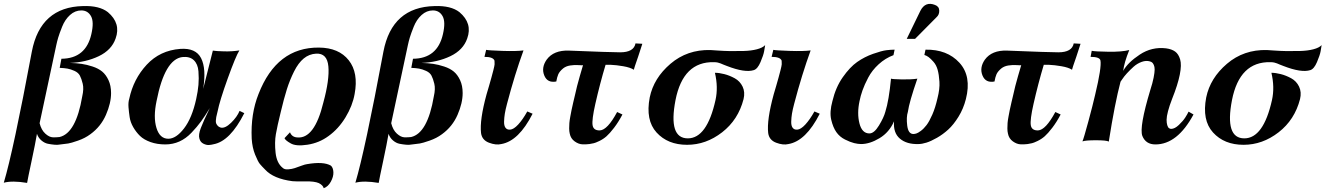

<svg xmlns="http://www.w3.org/2000/svg" viewBox="-54 -746 6993 1013"><path d="M556 -543Q535 -482 467 -449.5Q399 -417 314 -414Q350 -413 377 -409Q404 -405 434.5 -395Q465 -385 485 -368.5Q505 -352 518.5 -323Q532 -294 532 -255Q532 -202 505 -140Q478 -78 423 -38Q395 -17 357.5 -4Q320 9 306 11Q292 13 258 17Q250 19 233 17.5Q216 16 198.5 12.5Q181 9 164.5 -5Q148 -19 141 -40Q132 13 112.5 104Q93 195 89 219Q11 206 -34 218Q16 51 114 -474Q159 -709 384 -714Q470 -717 515 -682Q585 -623 556 -543ZM428 -566Q443 -631 426 -661Q409 -691 375 -691Q342 -691 315.5 -667Q289 -643 274 -605.5Q259 -568 253 -547.5Q247 -527 243 -508L155 -96Q164 -60 185 -41Q206 -22 225 -21.5Q244 -21 260 -23Q347 -43 380 -238Q389 -277 382.5 -304Q376 -331 367.5 -347Q359 -363 339 -372Q319 -381 302 -384Q285 -387 261 -388L270 -436Q399 -437 428 -566Z M1235 -149Q1160 -1 1073 15Q1062 18 1048.5 19Q1035 20 1019 12Q1003 4 998 -15Q992 -35 1005.5 -70.5Q1019 -106 1053 -176Q1027 -133 1006.5 -105Q986 -77 956.5 -46Q927 -15 892.5 0.5Q858 16 818 16Q775 16 740 3.5Q705 -9 684.5 -29Q664 -49 649 -75Q634 -101 630 -128Q626 -155 624 -180.5Q622 -206 628 -225Q650 -329 720 -404.5Q790 -480 897 -488Q979 -494 1007 -439Q1035 -384 1018 -277L1069 -479Q1086 -476 1129 -475Q1172 -474 1209 -480Q1190 -450 1147.5 -332Q1105 -214 1094 -158Q1094 -157 1091 -145.5Q1088 -134 1087 -128.5Q1086 -123 1085 -112Q1084 -101 1086.5 -95Q1089 -89 1094.5 -82.5Q1100 -76 1110 -73Q1133 -67 1165 -98Q1197 -129 1210 -161ZM981 -223Q990 -264 993 -298Q996 -332 993 -370Q990 -408 968.5 -428.5Q947 -449 908 -445Q815 -433 772 -213Q754 -128 771.5 -71Q789 -14 834 -14Q875 -14 917 -68.5Q959 -123 981 -223Z M1817 -250Q1806 -188 1769 -127Q1732 -66 1679 -28Q1630 8 1568.5 17.5Q1507 27 1479 10Q1452 -5 1447 -17L1476 -48Q1486 -23 1513 -21Q1605 -11 1652 -205Q1685 -326 1678.5 -396Q1672 -466 1614 -463Q1577 -461 1548.5 -437.5Q1520 -414 1497.5 -369Q1475 -324 1459.5 -275Q1444 -226 1427 -154Q1409 -81 1401.5 -38Q1394 5 1400 60Q1406 115 1438 140Q1447 149 1466.5 147.5Q1486 146 1501 141Q1516 136 1536 128.5Q1556 121 1566 120Q1653 105 1692 128Q1704 139 1705 162.5Q1706 186 1691.5 212.5Q1677 239 1654 247Q1650 231 1628 220Q1605 210 1557.5 211Q1510 212 1489 210Q1389 197 1345 149Q1327 131 1317 119Q1307 107 1292 70Q1277 33 1274 -14Q1268 -145 1310 -250Q1406 -497 1629 -495Q1734 -494 1786 -428Q1838 -362 1817 -250Z M2411 -543Q2390 -482 2322 -449.5Q2254 -417 2169 -414Q2205 -413 2232 -409Q2259 -405 2289.5 -395Q2320 -385 2340 -368.5Q2360 -352 2373.5 -323Q2387 -294 2387 -255Q2387 -202 2360 -140Q2333 -78 2278 -38Q2250 -17 2212.5 -4Q2175 9 2161 11Q2147 13 2113 17Q2105 19 2088 17.5Q2071 16 2053.5 12.5Q2036 9 2019.5 -5Q2003 -19 1996 -40Q1987 13 1967.5 104Q1948 195 1944 219Q1866 206 1821 218Q1871 51 1969 -474Q2014 -709 2239 -714Q2325 -717 2370 -682Q2440 -623 2411 -543ZM2283 -566Q2298 -631 2281 -661Q2264 -691 2230 -691Q2197 -691 2170.5 -667Q2144 -643 2129 -605.5Q2114 -568 2108 -547.5Q2102 -527 2098 -508L2010 -96Q2019 -60 2040 -41Q2061 -22 2080 -21.5Q2099 -21 2115 -23Q2202 -43 2235 -238Q2244 -277 2237.5 -304Q2231 -331 2222.5 -347Q2214 -363 2194 -372Q2174 -381 2157 -384Q2140 -387 2116 -388L2125 -436Q2254 -437 2283 -566Z M2756 -146Q2683 -2 2591 14Q2563 21 2526 7Q2489 -7 2484 -44Q2476 -112 2513 -248Q2518 -264 2526 -292Q2534 -320 2538.5 -336Q2543 -352 2549 -375.5Q2555 -399 2555.5 -407Q2556 -415 2555 -426Q2548 -446 2502 -446L2511 -483Q2523 -480 2597 -477.5Q2671 -475 2708 -480Q2662 -354 2621 -198Q2613 -168 2609.5 -146.5Q2606 -125 2605.5 -104Q2605 -83 2613 -72Q2621 -61 2637 -62Q2656 -63 2680 -89Q2704 -115 2728 -158Z M3335 -515Q3332 -506 3327.5 -492Q3323 -478 3313 -447.5Q3303 -417 3296 -398L3290 -378Q3272 -390 3234.5 -396.5Q3197 -403 3169 -404H3141Q3111 -304 3087 -198Q3068 -114 3072.5 -85.5Q3077 -57 3111 -58Q3151 -60 3202 -155L3230 -142Q3209 -102 3186 -72Q3163 -42 3146 -27Q3129 -12 3108 -2Q3087 8 3079 9.5Q3071 11 3056 14Q3040 16 3019.5 15.5Q2999 15 2978 0Q2957 -15 2952 -41Q2949 -53 2949 -68.5Q2949 -84 2950 -97Q2951 -110 2955 -131.5Q2959 -153 2961.5 -165.5Q2964 -178 2970.5 -206Q2977 -234 2980 -246Q2989 -289 3005 -344Q3021 -399 3022 -402Q3019 -401 2997.5 -402.5Q2976 -404 2954 -400.5Q2932 -397 2917 -385Q2898 -369 2891.5 -354Q2885 -339 2881 -316Q2834 -307 2817.5 -348Q2801 -389 2830 -431Q2867 -482 2948 -479Q3170 -470 3218 -470Q3290 -470 3299 -517Z M3983 -508Q3981 -495 3977.5 -475Q3974 -455 3958.5 -418.5Q3943 -382 3923 -376Q3876 -361 3781 -398Q3773 -401 3763 -405Q3753 -409 3747.5 -411.5Q3742 -414 3733 -416Q3724 -418 3713 -418Q3550 -422 3510 -218Q3471 -16 3575 -16Q3676 -16 3721 -218Q3736 -285 3718 -362Q3740 -362 3767.5 -355Q3795 -348 3822.5 -333Q3850 -318 3864 -289Q3878 -260 3869 -223Q3841 -114 3756 -48Q3671 18 3571 18Q3469 18 3410 -47Q3351 -112 3374 -232Q3395 -334 3483.5 -409.5Q3572 -485 3694 -482Q3696 -482 3731 -479.5Q3766 -477 3797.5 -476.5Q3829 -476 3869 -477Q3909 -478 3939.5 -486Q3970 -494 3983 -508Z M4271 -146Q4198 -2 4106 14Q4078 21 4041 7Q4004 -7 3999 -44Q3991 -112 4028 -248Q4033 -264 4041 -292Q4049 -320 4053.5 -336Q4058 -352 4064 -375.5Q4070 -399 4070.5 -407Q4071 -415 4070 -426Q4063 -446 4017 -446L4026 -483Q4038 -480 4112 -477.5Q4186 -475 4223 -480Q4177 -354 4136 -198Q4128 -168 4124.5 -146.5Q4121 -125 4120.5 -104Q4120 -83 4128 -72Q4136 -61 4152 -62Q4171 -63 4195 -89Q4219 -115 4243 -158Z M4887 -655 4774 -541H4730L4802 -689Q4828 -740 4879 -720Q4901 -712 4901.5 -690Q4902 -668 4887 -655ZM5042 -223Q5029 -172 5003 -130Q4977 -88 4949 -62.5Q4921 -37 4889.5 -19Q4858 -1 4834 6.5Q4810 14 4792 14Q4730 16 4694 -14.5Q4658 -45 4663 -106Q4638 -48 4586.5 -17Q4535 14 4489 14Q4473 14 4452.5 9Q4432 4 4404 -10Q4376 -24 4358.5 -49Q4341 -74 4331.5 -114.5Q4322 -155 4338 -213Q4355 -285 4392.5 -338.5Q4430 -392 4468.5 -419Q4507 -446 4552.5 -462Q4598 -478 4622.5 -481Q4647 -484 4666 -484L4660 -455Q4617 -439 4582 -407Q4547 -375 4527 -337Q4507 -299 4496.5 -269Q4486 -239 4481 -213Q4467 -148 4480.5 -95Q4494 -42 4533 -42Q4558 -42 4583.5 -84Q4609 -126 4617 -156Q4636 -216 4647 -331Q4654 -328 4703.5 -327Q4753 -326 4786 -331Q4743 -207 4736 -156Q4727 -128 4732.5 -83.5Q4738 -39 4765 -39Q4771 -39 4780 -41.5Q4789 -44 4804.5 -55.5Q4820 -67 4834.5 -86Q4849 -105 4865 -141.5Q4881 -178 4892 -227Q4905 -277 4902.5 -315Q4900 -353 4893 -378Q4886 -403 4871 -420Q4856 -437 4845 -445Q4834 -453 4823 -456L4829 -484Q4943 -486 5008 -415Q5073 -344 5042 -223Z M5647 -515Q5644 -506 5639.5 -492Q5635 -478 5625 -447.5Q5615 -417 5608 -398L5602 -378Q5584 -390 5546.5 -396.5Q5509 -403 5481 -404H5453Q5423 -304 5399 -198Q5380 -114 5384.5 -85.5Q5389 -57 5423 -58Q5463 -60 5514 -155L5542 -142Q5521 -102 5498 -72Q5475 -42 5458 -27Q5441 -12 5420 -2Q5399 8 5391 9.5Q5383 11 5368 14Q5352 16 5331.5 15.5Q5311 15 5290 0Q5269 -15 5264 -41Q5261 -53 5261 -68.5Q5261 -84 5262 -97Q5263 -110 5267 -131.5Q5271 -153 5273.5 -165.5Q5276 -178 5282.5 -206Q5289 -234 5292 -246Q5301 -289 5317 -344Q5333 -399 5334 -402Q5331 -401 5309.5 -402.5Q5288 -404 5266 -400.5Q5244 -397 5229 -385Q5210 -369 5203.5 -354Q5197 -339 5193 -316Q5146 -307 5129.5 -348Q5113 -389 5142 -431Q5179 -482 5260 -479Q5482 -470 5530 -470Q5602 -470 5611 -517Z M6243 -142Q6158 16 6042 16Q5991 16 5973 -29Q5956 -75 6015 -271Q6027 -308 6032.5 -336Q6038 -364 6038 -379Q6038 -394 6033.5 -403.5Q6029 -413 6024.5 -416.5Q6020 -420 6013 -422Q5993 -428 5969.5 -419.5Q5946 -411 5927 -394Q5908 -377 5892 -359.5Q5876 -342 5867 -328L5858 -315Q5828 -202 5796 1Q5784 -6 5728.5 -6Q5673 -6 5657 0Q5664 -16 5688 -104.5Q5712 -193 5724 -246Q5759 -392 5752 -427Q5748 -446 5700 -446L5706 -478Q5723 -474 5794 -473Q5865 -472 5904 -482Q5877 -415 5872 -372Q5896 -416 5959.5 -458Q6023 -500 6098 -491Q6128 -487 6146 -474Q6164 -461 6172.5 -432.5Q6181 -404 6170.5 -351.5Q6160 -299 6130 -224Q6116 -188 6108.5 -159.5Q6101 -131 6101 -114Q6101 -97 6104.5 -85.5Q6108 -74 6113.5 -70Q6119 -66 6125 -66Q6144 -66 6166 -87Q6188 -108 6199.5 -126Q6211 -144 6217 -157Z M6919 -508Q6917 -495 6913.5 -475Q6910 -455 6894.5 -418.5Q6879 -382 6859 -376Q6812 -361 6717 -398Q6709 -401 6699 -405Q6689 -409 6683.5 -411.5Q6678 -414 6669 -416Q6660 -418 6649 -418Q6486 -422 6446 -218Q6407 -16 6511 -16Q6612 -16 6657 -218Q6672 -285 6654 -362Q6676 -362 6703.5 -355Q6731 -348 6758.5 -333Q6786 -318 6800 -289Q6814 -260 6805 -223Q6777 -114 6692 -48Q6607 18 6507 18Q6405 18 6346 -47Q6287 -112 6310 -232Q6331 -334 6419.5 -409.5Q6508 -485 6630 -482Q6632 -482 6667 -479.5Q6702 -477 6733.5 -476.5Q6765 -476 6805 -477Q6845 -478 6875.5 -486Q6906 -494 6919 -508Z"/></svg>

Font: GFS Artemisia
Style: Bold Italic
Weight: 700
Italic angle: -12°
Designer: Designed by Takis Katsoulidis and George D. Matthiopoulos.
Foundry: Designed by Takis Katsoulidis and George D. Matthiopoulos.
Version: Version 1.0